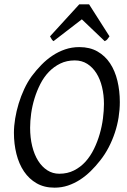

<svg xmlns="http://www.w3.org/2000/svg" viewBox="-20 -846 585 881"><path d="M457 -369.1Q457 -410.2 448.2 -446.5Q439.5 -482.9 422.4 -510Q405.3 -537.1 380.4 -553Q355.5 -568.8 323.2 -568.8Q286.1 -568.8 256.6 -554.4Q227.1 -540 204.1 -516.1Q181.2 -492.2 165 -460.4Q148.9 -428.7 138.4 -394.5Q127.9 -360.4 123 -325.4Q118.2 -290.5 118.2 -259.8Q118.2 -214.4 127.7 -175.5Q137.2 -136.7 154.8 -108.6Q172.4 -80.6 197 -64.7Q221.7 -48.8 252 -48.8Q289.6 -48.8 319.6 -64Q349.6 -79.1 372.3 -104.2Q395 -129.4 411.1 -162.4Q427.2 -195.3 437.5 -231Q447.8 -266.6 452.4 -302.5Q457 -338.4 457 -369.1ZM529.8 -377.9Q529.8 -343.3 524.2 -307.6Q518.6 -272 507.1 -237.3Q495.6 -202.6 478.8 -170.2Q461.9 -137.7 439.9 -109.9Q419.4 -83.5 396.2 -60.8Q373 -38.1 346.9 -21.2Q320.8 -4.4 291.7 5.4Q262.7 15.1 230 15.1Q183.1 15.1 148.2 -4.9Q113.3 -24.9 90.1 -59.3Q66.9 -93.8 55.4 -139.6Q43.9 -185.5 43.9 -236.8Q43.9 -267.6 49.6 -302Q55.2 -336.4 65.7 -370.8Q76.2 -405.3 91.3 -437.7Q106.4 -470.2 126 -497.1Q146.5 -524.4 170.2 -548.6Q193.8 -572.8 220.9 -590.8Q248 -608.9 278.8 -619.4Q309.6 -629.9 344.2 -629.9Q392.1 -629.9 427.2 -609.9Q462.4 -589.8 485.1 -555.4Q507.8 -521 518.8 -475.1Q529.8 -429.2 529.8 -377.9ZM482.4 -679.2Q475.6 -669.4 471.9 -665Q468.3 -660.6 460.4 -657.2L355.5 -757.3L225.6 -657.2Q221.2 -660.2 217.8 -664.8Q214.4 -669.4 209.5 -679.2L343.8 -826.2H388.7Z"/></svg>

Font: Gentium Plus Phon
Style: Italic
Weight: 400
Italic angle: -8°
Designer: J. Victor Gaultney, Annie Olsen, Iska Routamaa, Becca Hirsbrunner
Foundry: SIL International
Version: Version 5.000